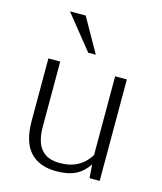

<svg xmlns="http://www.w3.org/2000/svg" viewBox="-118 -871 813 966"><g transform="rotate(15 289.0 -387.5)"><path d="M266.6 9.8Q176.8 9.8 129.4 -42.2Q82 -94.2 82 -203.1V-528.3H143.6V-187Q143.6 -140.6 156.2 -106.4Q168.9 -72.3 197.3 -53.5Q225.6 -34.7 271 -34.7Q315.9 -34.7 346.4 -46.9Q377 -59.1 397.2 -78.4Q417.5 -97.7 429.7 -118.7V-528.3H490.7V0H438L432.6 -70.3Q405.8 -29.3 366.7 -9.8Q327.6 9.8 266.6 9.8ZM268.1 -607.9 125.5 -785.2H207.5L307.6 -607.9Z"/></g></svg>

Font: Comme ExtraLight
Style: Regular
Weight: 250
Version: Version 1.000;gftools[0.9.27]